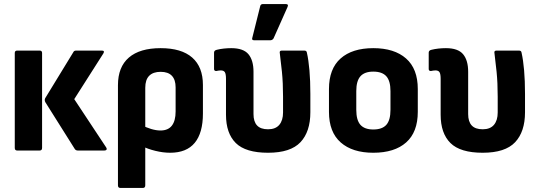

<svg xmlns="http://www.w3.org/2000/svg" viewBox="-20 -744 2665 949"><path d="M365 0Q355 0 350 -7L204 -239Q199 -249 203 -258L343 -487Q346 -494 357 -494H483Q499 -494 491 -480L347 -254L505 -15Q509 -9 506.5 -4.5Q504 0 496 0ZM65 0Q53 0 53 -13V-482Q53 -494 65 -494H176Q188 -494 188 -482V-13Q188 0 176 0Z M575 185Q563 185 563 172V-323Q563 -413 617 -459.5Q671 -506 774 -506Q877 -506 930 -459.5Q983 -413 983 -324V-183Q983 -87 942.5 -38Q902 11 821 11Q786 11 747.5 1.5Q709 -8 682 -22L680 -126Q702 -114 727 -106.5Q752 -99 773 -99Q811 -99 829.5 -123Q848 -147 848 -193V-312Q848 -350 829.5 -369.5Q811 -389 774 -389Q737 -389 717.5 -369.5Q698 -350 698 -310V172Q698 185 686 185Z M1305 11Q1194 11 1145.5 -37Q1097 -85 1097 -177V-354Q1097 -378 1091.5 -387Q1086 -396 1071 -396Q1065 -396 1059.5 -395Q1054 -394 1049 -393Q1038 -393 1038 -403V-484Q1038 -495 1052 -498Q1068 -502 1086.5 -504Q1105 -506 1123 -506Q1183 -506 1208 -476Q1233 -446 1233 -389V-180Q1233 -143 1250.5 -124Q1268 -105 1305 -105Q1342 -105 1360.5 -127Q1379 -149 1379 -188V-266Q1379 -335 1373.5 -389Q1368 -443 1363 -481Q1360 -494 1373 -494H1484Q1496 -494 1497 -483Q1505 -448 1509.5 -396.5Q1514 -345 1514 -280V-189Q1514 -93 1465 -41Q1416 11 1305 11ZM1236 -545Q1223 -545 1227 -557L1266 -713Q1268 -724 1280 -724H1392Q1408 -724 1401 -709L1332 -554Q1326 -545 1316 -545Z M1825 11Q1722 11 1664 -40Q1606 -91 1606 -191V-304Q1606 -404 1663.5 -455Q1721 -506 1825 -506Q1929 -506 1987 -455Q2045 -404 2045 -304V-191Q2045 -91 1987.5 -40Q1930 11 1825 11ZM1825 -104Q1869 -104 1889.5 -127Q1910 -150 1910 -201V-294Q1910 -344 1889.5 -367Q1869 -390 1825 -390Q1782 -390 1761.5 -367Q1741 -344 1741 -294V-201Q1741 -150 1761.5 -127Q1782 -104 1825 -104Z M2366 11Q2255 11 2206.5 -37Q2158 -85 2158 -177V-354Q2158 -378 2152.5 -387Q2147 -396 2132 -396Q2126 -396 2120.5 -395Q2115 -394 2110 -393Q2099 -393 2099 -403V-484Q2099 -495 2113 -498Q2129 -502 2147.5 -504Q2166 -506 2184 -506Q2244 -506 2269 -476Q2294 -446 2294 -389V-180Q2294 -143 2311.5 -124Q2329 -105 2366 -105Q2403 -105 2421.5 -127Q2440 -149 2440 -188V-266Q2440 -335 2434.5 -389Q2429 -443 2424 -481Q2421 -494 2434 -494H2545Q2557 -494 2558 -483Q2566 -448 2570.5 -396.5Q2575 -345 2575 -280V-189Q2575 -93 2526 -41Q2477 11 2366 11Z"/></svg>

Font: Sofia Sans Semi Condensed ExtraBold
Style: Regular
Weight: 800
Designer: Botio Nikoltchev, Ani Petrova
Foundry: lettersoup
Version: Version 4.100